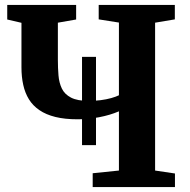

<svg xmlns="http://www.w3.org/2000/svg" viewBox="-20 -763 773 783"><path d="M314.5 -171V-531H371.5V-171ZM465 -309Q429 -293.5 384.5 -285Q340 -276.5 296.5 -276.5Q244.5 -276.5 206 -286Q167.5 -295.5 140.8 -313.8Q114 -332 98 -358Q82 -384 74.8 -416.8Q67.5 -449.5 67.5 -488.5V-670L9.5 -683.5V-743H290.5V-683.5L216 -670.5V-519Q216 -485.5 218.5 -455.5Q221 -425.5 232.2 -402Q243.5 -378.5 269.5 -365Q295.5 -351.5 342 -351.5Q367 -351.5 390.5 -354.5Q414 -357.5 433.5 -363Q453 -368.5 465 -374.5V-671L382.5 -684V-743H693V-684L612.5 -670.5V-67.5L693.5 -55.5V0H358V-56.5L465 -67.5Z"/></svg>

Font: Merriweather 28pt
Style: Bold
Weight: 700
Version: Version 2.100